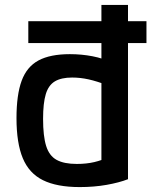

<svg xmlns="http://www.w3.org/2000/svg" viewBox="-20 -750 640 780"><path d="M95 -575V-664H575V-575ZM304 10Q211 10 154.5 -18Q98 -46 72.5 -107.5Q47 -169 47 -270Q47 -365 68 -422Q89 -479 136.5 -504.5Q184 -530 264 -530Q311 -530 355.5 -521.5Q400 -513 439 -494L418 -403Q374 -420 340 -427.5Q306 -435 273 -435Q229 -435 203 -419.5Q177 -404 166 -367.5Q155 -331 155 -267Q155 -197 167.5 -157Q180 -117 210 -100.5Q240 -84 292 -84Q331 -84 363 -91.5Q395 -99 420 -112L392 -60V-730H500V-22Q464 -8 413 1Q362 10 304 10Z"/></svg>

Font: M PLUS Code Latin Expanded Medium
Style: Regular
Weight: 500
Width: 7
Designer: Coji Morishita
Foundry: UNDERFOREST DESIGN
Version: Version 1.002; ttfautohint (v1.8.3)